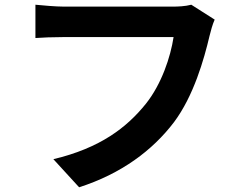

<svg xmlns="http://www.w3.org/2000/svg" viewBox="-20 -749 1040 813"><path d="M889 -666 790 -729C764 -722 732 -721 712 -721C656 -721 324 -721 250 -721C217 -721 160 -726 130 -729V-588C156 -590 204 -592 249 -592C324 -592 655 -592 715 -592C702 -507 664 -393 598 -310C517 -209 404 -122 206 -75L315 44C493 -13 626 -112 717 -232C800 -343 844 -498 867 -596C872 -617 880 -646 889 -666Z"/></svg>

Font: Noto Sans Mono CJK SC
Style: Bold
Weight: 700
Designer: Ryoko NISHIZUKA 西塚涼子 (kana, bopomofo & ideographs); Paul D. Hunt (Latin, Greek & Cyrillic); Sandoll Communications 산돌커뮤니
Foundry: Adobe
Version: Version 2.004;hotconv 1.0.118;makeotfexe 2.5.65603